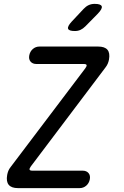

<svg xmlns="http://www.w3.org/2000/svg" viewBox="-20 -970 640 990"><path d="M73 0Q39 0 25 -17Q11 -34 17 -68Q19 -79 23 -89Q27 -99 35 -109L420 -618Q428 -629 426.5 -634.5Q425 -640 412 -640H168Q148 -640 137.5 -652.5Q127 -665 131 -685Q135 -705 149.5 -717.5Q164 -730 184 -730H486Q520 -730 534 -713.5Q548 -697 542 -663Q540 -652 535.5 -641.5Q531 -631 523 -621L139 -112Q131 -101 132.5 -95.5Q134 -90 147 -90H406Q426 -90 436.5 -77.5Q447 -65 443 -45Q439 -25 424.5 -12.5Q410 0 390 0ZM366 -810Q335 -810 331 -822Q327 -834 350 -859L411 -924Q423 -937 437 -943.5Q451 -950 468 -950Q500 -950 504.5 -937.5Q509 -925 484 -899L420 -834Q408 -822 395 -816Q382 -810 366 -810Z"/></svg>

Font: Maple Mono NL
Style: Italic
Weight: 400
Italic angle: -10°
Monospace: yes
Designer: subframe7536
Version: Version 7.000